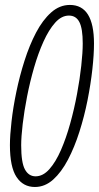

<svg xmlns="http://www.w3.org/2000/svg" viewBox="-20 -744 401 774"><path d="M120.6 9.8Q73.2 9.8 46.6 -30.5Q20 -70.8 20 -159.2Q20 -197.8 26.4 -253.9Q32.7 -310.1 45.9 -373.8Q59.1 -437.5 78.9 -499.5Q98.6 -561.5 125.2 -612.3Q151.9 -663.1 186 -693.6Q220.2 -724.1 261.7 -724.1Q358.9 -724.1 358.9 -568.4Q358.9 -523.9 352.3 -464.4Q345.7 -404.8 332.8 -339.6Q319.8 -274.4 300 -212.4Q280.3 -150.4 253.9 -100.1Q227.5 -49.8 194.3 -20Q161.1 9.8 120.6 9.8ZM123.5 -33.2Q153.3 -33.2 179 -62Q204.6 -90.8 225.6 -138.9Q246.6 -187 262.9 -245.8Q279.3 -304.7 290.5 -365Q301.8 -425.3 307.6 -478.8Q313.5 -532.2 313.5 -568.8Q313.5 -628.9 300 -655Q286.6 -681.2 257.8 -681.2Q228 -681.2 202.4 -652.6Q176.8 -624 155.3 -576.4Q133.8 -528.8 117.2 -471.2Q100.6 -413.6 89.1 -354.7Q77.6 -295.9 71.5 -244.1Q65.4 -192.4 65.4 -158.2Q65.4 -88.4 80.6 -60.8Q95.7 -33.2 123.5 -33.2Z"/></svg>

Font: Open Sans Condensed Light
Style: Italic
Weight: 300
Width: 3
Italic angle: -12°
Designer: Monotype Design Team
Foundry: Monotype Imaging Inc.
Version: Version 3.000; ttfautohint (v1.8.4)